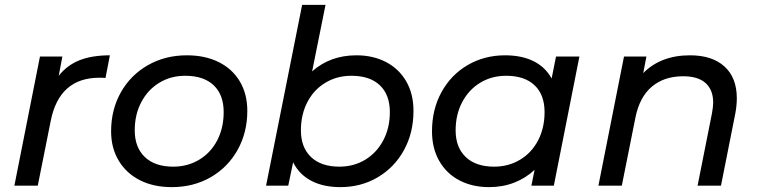

<svg xmlns="http://www.w3.org/2000/svg" viewBox="-20 -762 3118 788"><path d="M431 -535 413 -442Q404 -443 388 -443Q223 -443 188 -265L135 0H39L144 -530H236L221 -451Q256 -495 307 -515Q358 -535 431 -535Z M436 -223Q436 -312 476 -383Q516 -454 587 -494.5Q658 -535 747 -535Q822 -535 878 -507Q934 -479 964.5 -427.5Q995 -376 995 -307Q995 -218 955 -146.5Q915 -75 844.5 -34.5Q774 6 685 6Q610 6 554 -22.5Q498 -51 467 -103Q436 -155 436 -223ZM898 -302Q898 -373 857 -412Q816 -451 740 -451Q681 -451 634 -422.5Q587 -394 560 -343Q533 -292 533 -227Q533 -157 574.5 -117.5Q616 -78 691 -78Q750 -78 797.5 -106.5Q845 -135 871.5 -186Q898 -237 898 -302Z M1677 -307Q1677 -217 1638 -146Q1599 -75 1530.5 -34.5Q1462 6 1377 6Q1307 6 1257.5 -20Q1208 -46 1183 -96L1163 0H1072L1220 -742H1316L1261 -469Q1335 -535 1443 -535Q1511 -535 1564 -507.5Q1617 -480 1647 -428.5Q1677 -377 1677 -307ZM1580 -302Q1580 -373 1539 -412Q1498 -451 1422 -451Q1363 -451 1315.5 -422.5Q1268 -394 1241.5 -343Q1215 -292 1215 -227Q1215 -157 1256.5 -117.5Q1298 -78 1373 -78Q1432 -78 1479 -106.5Q1526 -135 1553 -186Q1580 -237 1580 -302Z M2358 -530 2253 0H2161L2174 -65Q2138 -31 2090.5 -12.5Q2043 6 1987 6Q1919 6 1866 -21.5Q1813 -49 1783 -101Q1753 -153 1753 -223Q1753 -313 1792 -384Q1831 -455 1899.5 -495Q1968 -535 2053 -535Q2121 -535 2169.5 -511Q2218 -487 2244 -440L2262 -530ZM2215 -302Q2215 -373 2174 -412Q2133 -451 2057 -451Q1998 -451 1951 -422.5Q1904 -394 1877 -343Q1850 -292 1850 -227Q1850 -157 1891.5 -117.5Q1933 -78 2008 -78Q2067 -78 2114.5 -106.5Q2162 -135 2188.5 -186Q2215 -237 2215 -302Z M3004 -359Q3004 -330 2998 -297L2939 0H2843L2902 -297Q2907 -324 2907 -341Q2907 -393 2876 -421Q2845 -449 2784 -449Q2706 -449 2655.5 -406.5Q2605 -364 2588 -280L2532 0H2436L2541 -530H2633L2620 -462Q2692 -535 2812 -535Q2903 -535 2953.5 -489Q3004 -443 3004 -359Z"/></svg>

Font: Idrija
Style: Italic
Weight: 500
Italic angle: -11.3°
Designer: Julieta Ulanovsky
Foundry: Julieta Ulanovsky
Version: Version 7.200